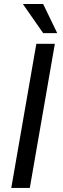

<svg xmlns="http://www.w3.org/2000/svg" viewBox="-20 -927 309 947"><path d="M192.9 -907.2H92.8L192.9 -763.7H262.2ZM250.5 -710.9H159.2L35.6 0H127Z"/></svg>

Font: Roboto
Style: Italic
Weight: 400
Italic angle: -12°
Designer: Google
Version: Version 2.137; 2017